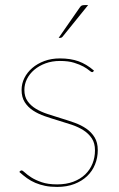

<svg xmlns="http://www.w3.org/2000/svg" viewBox="-20 -728 467 756"><path d="M348 -447Q346 -444 343 -444Q339 -444 331.2 -450.8Q323.5 -457.5 308.8 -465.8Q294 -474 271.5 -481Q249 -488 216 -488Q185 -488 159.2 -478.5Q133.5 -469 115 -453.2Q96.5 -437.5 86.2 -417Q76 -396.5 76 -374Q76 -347.5 88.5 -329.8Q101 -312 121.2 -299.8Q141.5 -287.5 167.5 -279Q193.5 -270.5 220.5 -262.2Q247.5 -254 273.5 -244.8Q299.5 -235.5 319.8 -221.5Q340 -207.5 352.5 -187.2Q365 -167 365 -137Q365 -107 354.2 -80.5Q343.5 -54 323 -34.5Q302.5 -15 272.8 -3.5Q243 8 205 8Q178.5 8 157.8 3.8Q137 -0.5 119.2 -8Q101.5 -15.5 86.2 -26.5Q71 -37.5 56 -51L59 -54Q60.5 -55.5 61.5 -56.2Q62.5 -57 65 -57Q69 -57 78 -48.5Q87 -40 103.2 -29.5Q119.5 -19 144.2 -10.5Q169 -2 205 -2Q241 -2 268.8 -12.5Q296.5 -23 315.5 -41.2Q334.5 -59.5 344.2 -83.8Q354 -108 354 -136Q354 -164.5 341.5 -183.2Q329 -202 308.8 -215Q288.5 -228 262.5 -236.8Q236.5 -245.5 209.5 -253.5Q182.5 -261.5 156.5 -270.5Q130.5 -279.5 110.2 -292.8Q90 -306 77.5 -325.5Q65 -345 65 -374Q65 -398.5 76 -420.8Q87 -443 107 -460.2Q127 -477.5 154.8 -487.8Q182.5 -498 216 -498Q257.5 -498 289 -486.8Q320.5 -475.5 350 -450ZM327 -708 226 -583Q222.5 -579 218 -579H211L293 -697Q297.5 -704 301.5 -706Q305.5 -708 314 -708Z"/></svg>

Font: Lato TR Hairline
Style: Regular
Weight: 250
Designer: Lukasz Dziedzic
Foundry: Lukasz Dziedzic
Version: Version 1.104 2013